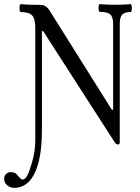

<svg xmlns="http://www.w3.org/2000/svg" viewBox="-61 -686 674 925"><path d="M7 219Q-12 219 -26.5 206.5Q-41 194 -41 176Q-41 160 -31 151.5Q-21 143 -8 143Q0 143 9.5 147Q19 151 26 162Q33 169 38 174Q43 179 47 179Q61 179 72 156.5Q83 134 93 97Q109 42 109 -7V-551Q109 -595 94 -611.5Q79 -628 38 -628Q35 -628 33.5 -637.5Q32 -647 33.5 -656.5Q35 -666 38 -666Q70 -663 100 -663Q122 -663 132.5 -662.5Q143 -662 150 -660Q156 -658 163 -652.5Q170 -647 176 -638L478 -157H484V-572Q484 -604 470 -616.5Q456 -629 419 -629Q416 -629 414.5 -638.5Q413 -648 414.5 -657Q416 -666 419 -666Q457 -663 494 -663Q531 -663 568 -666Q572 -666 573.5 -656.5Q575 -647 573.5 -637.5Q572 -628 568 -628Q539 -628 527.5 -615.5Q516 -603 516 -571V0Q516 10 507 10Q498 10 492 0L147 -536H141V-62Q141 16 130.5 70Q120 124 101 158Q67 219 7 219Z"/></svg>

Font: Junicode Two Beta Condensed
Style: Regular
Weight: 400
Width: 3
Designer: Peter S. Baker
Foundry: Briery Creek Software
Version: Version 1.053; ttfautohint (v1.8.4)